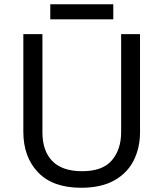

<svg xmlns="http://www.w3.org/2000/svg" viewBox="-20 -875 771 905"><path d="M640 -252Q640 -178 610 -118.5Q580 -59 518.5 -24.5Q457 10 362 10Q229 10 159.5 -62.5Q90 -135 90 -254V-714H180V-251Q180 -164 226.5 -116Q273 -68 367 -68Q464 -68 507.5 -119.5Q551 -171 551 -252V-714H640ZM514 -855V-784H217V-855Z"/></svg>

Font: Noto Sans Phoenician
Style: Regular
Weight: 400
Designer: Monotype Design Team
Foundry: Monotype Imaging Inc.
Version: Version 2.001; ttfautohint (v1.8.4.7-5d5b)